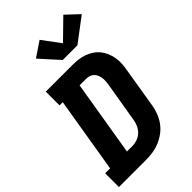

<svg xmlns="http://www.w3.org/2000/svg" viewBox="-292 -1089 1184 1184"><g transform="rotate(-45 300.0 -497.0)"><path d="M3 0V-120H46L128 -615H100V-735H331Q357 -735 382.5 -732Q408 -729 431.5 -720.5Q455 -712 475.5 -698.5Q496 -685 511.5 -666Q527 -647 536.5 -624.5Q546 -602 550.5 -576.5Q555 -551 553.5 -525Q552 -499 547 -473L504 -211Q499 -181 488 -152Q477 -123 458.5 -97.5Q440 -72 414 -52.5Q388 -33 358.5 -21Q329 -9 299 -4.5Q269 0 240 0ZM193 -120H240Q261 -120 283 -127.5Q305 -135 321.5 -151Q338 -167 347.5 -188Q357 -209 360 -231L404 -493Q406 -507 407 -521.5Q408 -536 405.5 -550Q403 -564 397.5 -576.5Q392 -589 382 -598Q372 -607 358.5 -611Q345 -615 331 -615H275ZM440 -799H312L201 -922L299 -988L386 -871L512 -994L595 -916Z"/></g></svg>

Font: Iosevka Curly Slab HvEx
Style: Italic
Weight: 900
Width: 7
Italic angle: -9°
Monospace: yes
Designer: Belleve Invis
Foundry: Belleve Invis
Version: Version 11.1.0; ttfautohint (v1.8.3)